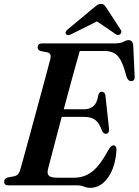

<svg xmlns="http://www.w3.org/2000/svg" viewBox="-26 -914 684 947"><path d="M353.5 0H14Q-5.5 0 -5.5 -18Q-5.5 -33 11 -38.5L46 -45Q66 -50 73.5 -75.5Q79.5 -96 91.2 -139Q103 -182 118.2 -237.5Q133.5 -293 149.5 -352.5Q165.5 -412 180.5 -467Q195.5 -522 206.8 -564.2Q218 -606.5 223 -626Q228 -650 209 -655.5L173.5 -662.5Q159.5 -668 159.5 -679.5Q159.5 -700 182.5 -700H542Q568 -700 582.8 -708Q597.5 -716 609 -716Q628 -716 631 -691.5L638 -540.5Q641 -516.5 623.5 -514Q605.5 -512 597 -538.5Q584.5 -588.5 570.2 -615.2Q556 -642 536.8 -652.2Q517.5 -662.5 490 -662.5H367.5Q361.5 -642 349 -597.8Q336.5 -553.5 320.8 -495Q305 -436.5 288.5 -375H389.5Q415 -375 434 -390Q453 -405 459.5 -447.5Q464.5 -461.5 476 -461.5Q491.5 -461.5 494 -442.5L511.5 -281Q514 -254.5 496 -254Q484 -253.5 477 -269.5Q463.5 -307.5 443.8 -322.5Q424 -337.5 388.5 -337.5H278.5Q263 -279 249 -226Q235 -173 224.8 -134Q214.5 -95 210.5 -79Q205.5 -57.5 215 -47.5Q224.5 -37.5 257 -37.5H339.5Q390 -37.5 428.8 -67.8Q467.5 -98 510 -176.5Q521.5 -197 533 -197Q549.5 -197 548.5 -172.5Q542.5 -88 506.5 -37.8Q470.5 12.5 419.5 12.5Q402.5 12.5 387.8 6.2Q373 0 353.5 0ZM329 -747Q309 -735.5 300.5 -745Q291.5 -755 308 -769L433.5 -873.5Q445 -883 453.2 -888.8Q461.5 -894.5 472 -894.5Q482.5 -894.5 488.2 -889Q494 -883.5 500 -873.5L570 -766Q574 -759.5 572 -753.5Q570 -747.5 565.5 -744.5Q555 -736.5 542.5 -747L452.5 -808.5Z"/></svg>

Font: Fraunces 144pt S050 SemiBold
Style: Italic
Weight: 600
Italic angle: -16°
Version: Version 1.000; ttfautohint (v1.8.3)